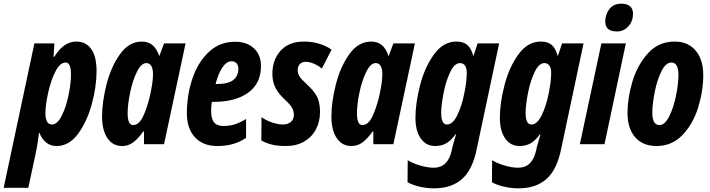

<svg xmlns="http://www.w3.org/2000/svg" viewBox="-79 -784 3862 1044"><path d="M108 -548H217L212 -475H216Q244 -519 273 -538.5Q302 -558 336 -558Q388 -558 417 -517.5Q446 -477 446 -397Q446 -313 420 -217.5Q394 -122 345 -56Q296 10 229 10Q196 10 172.5 -8.5Q149 -27 136 -61H133Q128 -18 119 31L75 237H-59ZM307 -379Q307 -444 278 -444Q247 -444 222 -394.5Q197 -345 182.5 -278.5Q168 -212 168 -169Q168 -107 204 -107Q232 -107 256 -153.5Q280 -200 293.5 -265.5Q307 -331 307 -379Z M476 -150Q476 -230 500.5 -326Q525 -422 574 -490Q623 -558 692 -558Q761 -558 786 -481H788L813 -548H930L813 0H704V-69H700Q672 -30 645.5 -10Q619 10 585 10Q534 10 505 -33Q476 -76 476 -150ZM735 -257Q753 -335 753 -380Q753 -410 743.5 -425.5Q734 -441 717 -441Q689 -441 665.5 -393.5Q642 -346 628.5 -280.5Q615 -215 615 -169Q615 -104 644 -104Q676 -104 697.5 -148Q719 -192 735 -257Z M937 -168Q937 -265 966.5 -354.5Q996 -444 1055.5 -500.5Q1115 -557 1200 -557Q1263 -557 1301.5 -521.5Q1340 -486 1340 -425Q1340 -330 1270.5 -280Q1201 -230 1082 -230H1073Q1069 -210 1069 -182Q1069 -138 1085 -118.5Q1101 -99 1135 -99Q1168 -99 1195 -107Q1222 -115 1259 -137V-34Q1222 -10 1184 0Q1146 10 1102 10Q1025 10 981 -37.5Q937 -85 937 -168ZM1096 -327Q1162 -327 1189.5 -349Q1217 -371 1217 -411Q1217 -429 1207 -440Q1197 -451 1180 -451Q1154 -451 1131.5 -419Q1109 -387 1093 -327Z M1342 -20 1343 -147Q1368 -129 1400.5 -118Q1433 -107 1459 -107Q1486 -107 1502.5 -121Q1519 -135 1519 -160Q1519 -180 1508.5 -198.5Q1498 -217 1468 -244Q1432 -278 1417 -310.5Q1402 -343 1402 -382Q1402 -459 1447 -508.5Q1492 -558 1574 -558Q1618 -558 1657 -546Q1696 -534 1724 -514L1671 -411Q1650 -429 1626 -438.5Q1602 -448 1584 -448Q1564 -448 1552 -436Q1540 -424 1540 -403Q1540 -385 1549 -369.5Q1558 -354 1588 -327Q1627 -292 1644 -260Q1661 -228 1661 -175Q1661 -123 1639 -81Q1617 -39 1575 -14.5Q1533 10 1476 10Q1431 10 1400.5 2.5Q1370 -5 1342 -20Z M1723 -150Q1723 -230 1747.5 -326Q1772 -422 1821 -490Q1870 -558 1939 -558Q2008 -558 2033 -481H2035L2060 -548H2177L2060 0H1951V-69H1947Q1919 -30 1892.5 -10Q1866 10 1832 10Q1781 10 1752 -33Q1723 -76 1723 -150ZM1982 -257Q2000 -335 2000 -380Q2000 -410 1990.5 -425.5Q1981 -441 1964 -441Q1936 -441 1912.5 -393.5Q1889 -346 1875.5 -280.5Q1862 -215 1862 -169Q1862 -104 1891 -104Q1923 -104 1944.5 -148Q1966 -192 1982 -257Z M2137 207 2138 87Q2163 103 2204 115.5Q2245 128 2280 128Q2356 128 2377 35L2382 12Q2388 -11 2401 -54H2398Q2373 -19 2347 -4.5Q2321 10 2287 10Q2238 10 2209 -31Q2180 -72 2180 -144Q2180 -224 2205.5 -322Q2231 -420 2281.5 -489Q2332 -558 2402 -558Q2440 -558 2461.5 -540Q2483 -522 2494 -481H2496L2518 -548H2635L2512 32Q2489 141 2432 190.5Q2375 240 2282 240Q2241 240 2202.5 231Q2164 222 2137 207ZM2459 -388Q2459 -413 2449.5 -427Q2440 -441 2422 -441Q2392 -441 2368.5 -391Q2345 -341 2332.5 -276Q2320 -211 2320 -171Q2320 -107 2351 -107Q2383 -107 2407.5 -157.5Q2432 -208 2445.5 -275.5Q2459 -343 2459 -388Z M2596 207 2597 87Q2622 103 2663 115.5Q2704 128 2739 128Q2815 128 2836 35L2841 12Q2847 -11 2860 -54H2857Q2832 -19 2806 -4.5Q2780 10 2746 10Q2697 10 2668 -31Q2639 -72 2639 -144Q2639 -224 2664.5 -322Q2690 -420 2740.5 -489Q2791 -558 2861 -558Q2899 -558 2920.5 -540Q2942 -522 2953 -481H2955L2977 -548H3094L2971 32Q2948 141 2891 190.5Q2834 240 2741 240Q2700 240 2661.5 231Q2623 222 2596 207ZM2918 -388Q2918 -413 2908.5 -427Q2899 -441 2881 -441Q2851 -441 2827.5 -391Q2804 -341 2791.5 -276Q2779 -211 2779 -171Q2779 -107 2810 -107Q2842 -107 2866.5 -157.5Q2891 -208 2904.5 -275.5Q2918 -343 2918 -388Z M3212 -667Q3212 -705 3234.5 -734.5Q3257 -764 3299 -764Q3329 -764 3346 -750.5Q3363 -737 3363 -710Q3363 -669 3338 -641Q3313 -613 3275 -613Q3212 -613 3212 -667ZM3191 -548H3324L3208 0H3074Z M3333 -171Q3333 -251 3360 -341Q3387 -431 3444.5 -494.5Q3502 -558 3590 -558Q3662 -558 3703.5 -509Q3745 -460 3745 -376Q3745 -290 3717.5 -200.5Q3690 -111 3632.5 -50.5Q3575 10 3491 10Q3416 10 3374.5 -38Q3333 -86 3333 -171ZM3610 -377Q3610 -444 3572 -444Q3541 -444 3517.5 -396.5Q3494 -349 3481 -283.5Q3468 -218 3468 -170Q3468 -104 3507 -104Q3536 -104 3559.5 -150.5Q3583 -197 3596.5 -262Q3610 -327 3610 -377Z"/></svg>

Font: Noto Sans Display Ex Bold Cond
Style: Italic
Weight: 800
Width: 3
Italic angle: -12°
Designer: Monotype Design team
Foundry: Monotype Imaging Inc.
Version: Version 1.000